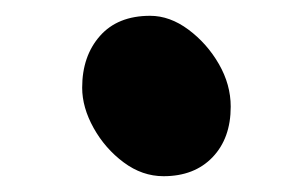

<svg xmlns="http://www.w3.org/2000/svg" viewBox="-20 -491 390 243"><path d="M187 -268Q160 -268 136.5 -285.5Q113 -303 98.5 -329Q84 -355 84 -380Q84 -420 106.5 -445.5Q129 -471 170 -471Q195 -471 218.5 -453.5Q242 -436 257 -410Q272 -384 272 -356Q272 -316 249 -292Q226 -268 187 -268Z"/></svg>

Font: Moon Stars Kai
Style: Bold
Weight: 700
Designer: GuiWonder
Version: Version 1.101